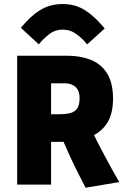

<svg xmlns="http://www.w3.org/2000/svg" viewBox="-20 -898 615 934"><path d="M396.5 15.1Q381.8 -12.2 360.8 -54Q339.8 -95.7 318.8 -141.1Q297.9 -186.5 282.2 -223.6L352.1 -212.9Q338.4 -210.9 316.4 -209.5Q294.4 -208 280.8 -208H177.2L228.5 -219.7V0H63.5V-627H305.7Q371.6 -627 422.1 -606.7Q472.7 -586.4 501.2 -540.5Q529.8 -494.6 529.8 -417.5Q529.8 -340.8 498 -294.7Q466.3 -248.5 406.7 -227.1L430.2 -256.8Q439 -236.8 455.3 -204.8Q471.7 -172.9 491 -136.7Q510.3 -100.6 528.6 -67.4Q546.9 -34.2 560.1 -12.2ZM228.5 -305.7 201.7 -342.3H267.1Q300.3 -342.3 322.5 -348.1Q344.7 -354 356 -370.8Q367.2 -387.7 367.2 -420.4Q367.2 -446.8 357.4 -462.6Q347.7 -478.5 331.3 -485.6Q314.9 -492.7 294.9 -492.7H201.7L228.5 -534.2ZM168.9 -682.1 81.5 -762.7Q127.4 -819.3 175.3 -848.9Q223.1 -878.4 285.2 -878.4Q347.2 -878.4 395.3 -847.2Q443.4 -815.9 489.3 -759.3L403.8 -682.1Q383.8 -708 353.3 -731Q322.8 -753.9 285.2 -753.9Q247.6 -753.9 218.3 -731Q189 -708 168.9 -682.1Z"/></svg>

Font: Anaheim ExtraBold
Style: Regular
Weight: 800
Version: Version 2.001